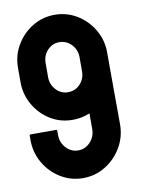

<svg xmlns="http://www.w3.org/2000/svg" viewBox="-82 -764 613 830"><g transform="rotate(-10 224.5 -348.5)"><path d="M215.3 9.8Q162.6 9.8 117.7 -17.6Q72.8 -44.9 46.1 -91.1Q19.5 -137.2 19.5 -191.9V-211.9Q19.5 -215.8 24.4 -215.8H136.7Q140.6 -215.8 140.6 -211.9V-191.9Q140.6 -159.2 162.6 -135.5Q184.6 -111.8 215.3 -111.8Q246.6 -111.8 268.6 -135.5Q290.5 -159.2 290.5 -191.9V-261.2Q255.4 -246.1 215.3 -246.1Q161.1 -246.1 117.7 -272.9Q73.7 -299.8 47.1 -345.5Q20.5 -391.1 20.5 -445.8V-507.8Q20.5 -563.5 47.4 -607.9Q73.7 -652.8 118.2 -679.9Q162.6 -707 215.3 -707Q268.6 -707 313 -680.2Q357.4 -653.3 384.5 -607.7Q411.6 -562 411.6 -507.8V-445.8L412.6 -191.9Q412.6 -137.2 385.7 -91.3Q358.9 -45.4 314.2 -17.8Q269.5 9.8 215.3 9.8ZM215.3 -367.2Q247.6 -367.2 269 -390.1Q290.5 -413.1 290.5 -445.8V-507.8Q290.5 -540 268.6 -563.5Q246.6 -586.9 215.3 -586.9Q184.6 -586.9 163.1 -564Q141.6 -541 141.6 -507.8V-445.8Q141.6 -414.1 163.1 -390.6Q184.6 -367.2 215.3 -367.2Z"/></g></svg>

Font: WRV
Style: Display
Weight: 400
Designer: Will Viles x Danh Hong
Version: Version 8.001; ttfautohint (v1.8.3)